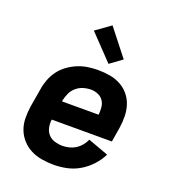

<svg xmlns="http://www.w3.org/2000/svg" viewBox="-140 -874 881 987"><g transform="rotate(20 300.0 -380.5)"><path d="M266 8Q233 8 200.5 2.5Q168 -3 140.5 -17Q113 -31 92 -54Q71 -77 60 -106Q49 -135 48.5 -168Q48 -201 53 -234L70 -334Q74 -361 84.5 -388.5Q95 -416 112.5 -439.5Q130 -463 154.5 -480.5Q179 -498 206 -509Q233 -520 261 -524Q289 -528 316 -528Q349 -528 380.5 -522.5Q412 -517 439 -502.5Q466 -488 485.5 -464.5Q505 -441 514.5 -412Q524 -383 524.5 -350.5Q525 -318 520 -286L507 -207H178Q175 -184 179.5 -163Q184 -142 197.5 -127Q211 -112 232 -105.5Q253 -99 275 -99Q293 -99 311.5 -103.5Q330 -108 346 -118Q362 -128 374.5 -143Q387 -158 395 -176L507 -135Q491 -102 464.5 -73.5Q438 -45 405.5 -26Q373 -7 337 0.5Q301 8 266 8ZM196 -313H396Q398 -334 396 -354Q394 -374 383.5 -389.5Q373 -405 354.5 -413Q336 -421 316 -421Q295 -421 273.5 -414.5Q252 -408 235 -393Q218 -378 209 -357.5Q200 -337 196 -317ZM354 -576 225 -711 306 -769 420 -624Z"/></g></svg>

Font: Iosevka Aile Extrabold
Style: Italic
Weight: 800
Italic angle: -9°
Designer: Belleve Invis
Foundry: Belleve Invis
Version: Version 31.1.0; ttfautohint (v1.8.4)